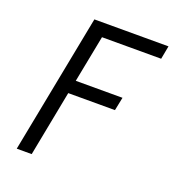

<svg xmlns="http://www.w3.org/2000/svg" viewBox="-124 -769 797 869"><g transform="rotate(20 275.0 -335.0)"><path d="M53 0 183 -670H540L528 -606H243L199 -380H424L411 -316H186L125 0Z"/></g></svg>

Font: Lode Term
Style: Italic
Weight: 400
Italic angle: -11°
Monospace: yes
Designer: Belleve Invis
Foundry: Belleve Invis
Version: Version 29.2.0